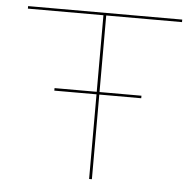

<svg xmlns="http://www.w3.org/2000/svg" viewBox="-49 -707 763 757"><g transform="rotate(5 332.5 -329.0)"><path d="M342 -648V-345H508V-335H342V0H331V-335H164V-345H331V-648H32V-658H642V-648Z"/></g></svg>

Font: Ysabeau SC Hairline
Style: Regular
Weight: 100
Designer: Christian Thalmann (Catharsis Fonts)
Version: Version 0.003